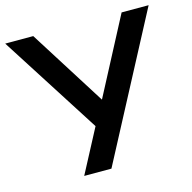

<svg xmlns="http://www.w3.org/2000/svg" viewBox="-118 -809 913 913"><g transform="rotate(-15 339.0 -352.5)"><path d="M186 0 310 -235 312 -195 -14 -705H124L375 -307H350L559 -705H692L320 0Z"/></g></svg>

Font: Mulish ExtraLight
Style: Regular
Weight: 200
Designer: Vernon Adams
Foundry: Vernon Adams
Version: Version 3.603